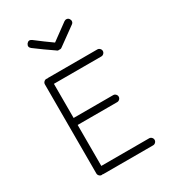

<svg xmlns="http://www.w3.org/2000/svg" viewBox="-184 -844 849 950"><g transform="rotate(-30 240.5 -369.0)"><path d="M407 9H123Q120 9 118 8Q117 9 114 9Q106 9 100 3Q94 -3 94 -11V-520Q94 -528 100 -534Q106 -540 114 -540Q117 -540 118 -539Q120 -540 123 -540H405Q413 -540 419 -534Q425 -528 425 -520Q425 -512 419 -506Q413 -500 405 -500H134V-305H360Q368 -305 374 -299Q380 -293 380 -285Q380 -277 374 -271Q368 -265 360 -265H134V-31H407Q415 -31 421 -25Q427 -19 427 -11Q427 -3 421 3Q415 9 407 9ZM227 -637Q174 -673 125 -710Q110 -722 121 -738Q133 -753 149 -742Q197 -705 241 -674L334 -742Q341 -747 349 -746Q357 -745 362 -738Q367 -731 366 -723Q365 -715 358 -710L257 -637Q250 -631 241 -633Q233 -631 227 -637Z"/></g></svg>

Font: Hoogli Light
Style: Regular
Weight: 300
Designer: Anand Singh Naorem
Foundry: Brand New Type
Version: Version 1.00 b007